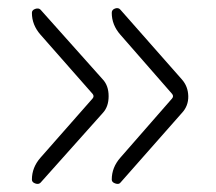

<svg xmlns="http://www.w3.org/2000/svg" viewBox="-20 -530 540 479"><path d="M81.1 -136.7 210.9 -284.2Q215.8 -290 210.9 -295.9L81.1 -443.4Q59.6 -467.8 59.6 -498Q59.6 -504.9 67.9 -507.8Q76.2 -510.7 81.1 -505.9L236.3 -332Q251 -316.4 251 -290Q251 -263.7 236.3 -248L81.1 -74.2Q76.2 -69.3 67.9 -72.3Q59.6 -75.2 59.6 -82Q59.6 -112.3 81.1 -136.7ZM280.3 -136.7 409.2 -284.2Q414.1 -290 409.2 -295.9L280.3 -443.4Q258.8 -467.8 258.8 -498Q258.8 -505.9 267.1 -508.8Q275.4 -511.7 280.3 -505.9L433.6 -332Q449.2 -314.5 449.7 -290Q450.2 -265.6 433.6 -248L280.3 -74.2Q276.4 -69.3 267.6 -72.3Q258.8 -75.2 258.8 -82Q258.8 -112.3 280.3 -136.7Z"/></svg>

Font: Rounded Mgen+ 1mn light
Style: Regular
Weight: 200
Designer: [Source Han Sans]
Ryoko NISHIZUKA  (kana & ideographs); Paul D. Hunt (Latin, Greek & Cyrillic); Wenlong ZHANG  (bopomofo
Version: Version 1.059.20150602